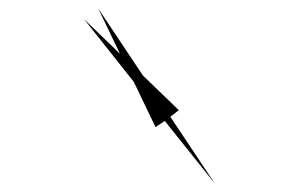

<svg xmlns="http://www.w3.org/2000/svg" viewBox="-20 -594 692 454"><path d="M263.7 -466.8 212.4 -573.7 317.9 -415.5 402.8 -333.5 382.8 -317.9 487.8 -160.2 369.6 -308.1 347.7 -293.5 296.4 -400.4 178.7 -548.8Z"/></svg>

Font: Vazirmatn UI FD SemiBold
Style: Regular
Weight: 600
Designer: Saber Rastikerdar
Foundry: Saber Rastikerdar
Version: Version 33.003